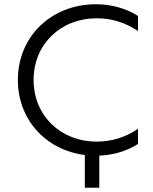

<svg xmlns="http://www.w3.org/2000/svg" viewBox="-20 -726 720 903"><path d="M64 -350C64 -163 196 -20 379 3V157H447V6C514 3 576 -15 629 -49V-120C573 -82 508 -60 435 -60C265 -60 138 -182 138 -350C138 -518 265 -640 435 -640C508 -640 573 -618 629 -580V-651C574 -686 506 -706 431 -706C221 -706 64 -554 64 -350Z"/></svg>

Font: Chess Sans
Style: Regular
Weight: 400
Designer: Wolf Bōese
Foundry: Wolf Bōese
Version: Version 7.223;Glyphs 3.3 (3306)